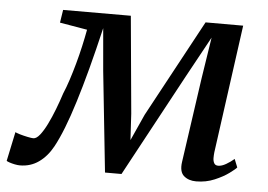

<svg xmlns="http://www.w3.org/2000/svg" viewBox="-73 -613 951 681"><g transform="rotate(5 403.0 -272.5)"><path d="M647.9 10Q621 10 604.3 -4.5Q587.5 -19 592.4 -54L635.6 -355.5L658.4 -502.6L578.5 -356.5L382.2 7H323.5L285.7 -351.3L272.5 -502.6Q253.8 -422.9 236.1 -356Q218.3 -289 201.5 -235.1Q184.8 -181.1 168.6 -139.9Q152.4 -98.7 136.9 -70.3Q116.6 -33.2 87.2 -12.6Q57.9 8 20.4 8Q12.4 8 2 5.9Q-8.4 3.8 -16.9 0.9Q-25.5 -2 -27.5 -4L-5.5 -108.1Q-2.3 -105.8 10.9 -101.9Q24.2 -98 38.7 -95Q53.2 -92 59.6 -92Q70.6 -92 82.8 -107.4Q95 -122.8 107.3 -147.7Q119.6 -172.6 131 -202.2Q142.4 -231.8 151.4 -259.8Q160.7 -281.4 169.9 -309.5Q179.1 -337.7 187.8 -369.1Q196.5 -400.5 203.6 -432.1Q210.7 -463.7 215.9 -492.1L118.1 -508.8L125.2 -554.7L366.3 -555L398 -209.5L403.4 -115.6L445.8 -209.5L632.4 -554.7H766.3L703.5 -98.2Q702.4 -88.4 702.4 -77.7Q702.5 -67 706.7 -59.6Q710.8 -52.1 721.1 -52.1Q733.8 -52.1 749.1 -61Q764.4 -69.8 777.5 -81.2L789.2 -51.9Q784.4 -45.6 763.9 -30.6Q743.5 -15.6 713.2 -2.8Q683 10 647.9 10Z"/></g></svg>

Font: Merriweather 7pt Light
Style: Italic
Weight: 300
Italic angle: -7.8°
Designer: Eben Sorkin
Foundry: Eben Sorkin
Version: Version 2.200;gftools[0.9.31]